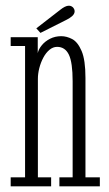

<svg xmlns="http://www.w3.org/2000/svg" viewBox="-20 -654 384 674"><path d="M17.5 0V-31.5H68V-492.5H17.5V-523.5H112.5V-467.5Q115.5 -481.5 126.8 -495.2Q138 -509 155.8 -518Q173.5 -527 195 -527Q214 -527 233.5 -516.8Q253 -506.5 266.5 -475Q280 -443.5 280 -380.5V-31.5H330.5V0H188.5V-31.5H235V-369Q235 -434.5 221.8 -462Q208.5 -489.5 180.5 -489.5Q166 -489.5 153.5 -479Q141 -468.5 132 -451.5Q123 -434.5 118 -415Q113 -395.5 113 -377.5V-31.5H159.5V0ZM122 -538.5 107.5 -554.5 192 -620Q199.5 -626 207.2 -630Q215 -634 222 -634Q227.5 -634 232.2 -631.2Q237 -628.5 239.5 -623.5Q242 -619.5 242 -614.5Q242 -605 232.8 -597Q223.5 -589 211.5 -583.5Z"/></svg>

Font: Imbue Thin 10pt ExtraLight
Style: Regular
Weight: 250
Version: Version 1.102